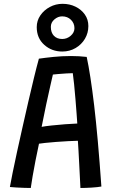

<svg xmlns="http://www.w3.org/2000/svg" viewBox="-20 -952 579 980"><path d="M137 7.5Q124 7.5 103.8 6.8Q83.5 6 63.5 5Q43.5 4 30.5 2.5Q35 -23.5 44.5 -70.5Q54 -117.5 67 -177Q80 -236.5 94.8 -302.2Q109.5 -368 124.5 -432.8Q139.5 -497.5 153.2 -554.2Q167 -611 178.5 -652.5Q209 -657 252.8 -661.5Q296.5 -666 342 -666Q384.5 -666 422.5 -661.5Q441.5 -574 460.5 -414.8Q479.5 -255.5 497.5 0Q480 3.5 447.8 5.5Q415.5 7.5 390.5 7.5Q389.5 -10.5 388 -42.5Q386.5 -74.5 384.5 -111.2Q382.5 -148 380.8 -181Q379 -214 377.5 -233.5Q357.5 -233 327.2 -231.5Q297 -230 265.5 -227.5Q234 -225 210 -222.5Q186 -220 179 -218.5Q169.5 -175.5 161.2 -132.2Q153 -89 146.5 -52.5Q140 -16 137 7.5ZM192.5 -304.5Q210.5 -308 243.2 -311.5Q276 -315 311.8 -317.8Q347.5 -320.5 374.5 -321.5Q373.5 -337 371 -371Q368.5 -405 365.2 -445.5Q362 -486 358.2 -522.2Q354.5 -558.5 351.5 -578.5Q340 -578.5 319 -577.2Q298 -576 278 -574.2Q258 -572.5 250 -571.5Q246 -554.5 236.8 -514Q227.5 -473.5 215.8 -418.8Q204 -364 192.5 -304.5ZM298 -689Q244 -689 205.8 -723.2Q167.5 -757.5 167.5 -813.5Q167.5 -846.5 186 -873.5Q204.5 -900.5 234.5 -916.5Q264.5 -932.5 299.5 -932.5Q335.5 -932.5 365.2 -918Q395 -903.5 413 -878Q431 -852.5 431 -819Q431 -783.5 413.5 -754Q396 -724.5 365.8 -706.8Q335.5 -689 298 -689ZM297.5 -753Q322 -753 341 -769.5Q360 -786 360 -808Q360 -833.5 342.2 -851Q324.5 -868.5 297 -868.5Q276 -868.5 257.8 -853Q239.5 -837.5 239.5 -815Q239.5 -785.5 255.2 -769.2Q271 -753 297.5 -753Z"/></svg>

Font: Grandstander
Style: Regular
Weight: 400
Designer: Tyler Finck
Foundry: Etcetera Type Co
Version: Version 1.200; ttfautohint (v1.8.3)